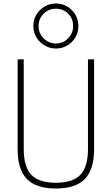

<svg xmlns="http://www.w3.org/2000/svg" viewBox="-20 -1070 640 1100"><path d="M300 10Q187 10 134 -44.5Q81 -99 81 -215V-730H116V-216Q116 -114 159.5 -68.5Q203 -23 300 -23Q397 -23 440.5 -68.5Q484 -114 484 -216V-730H519V-215Q519 -99 466 -44.5Q413 10 300 10ZM300 -792Q265 -792 235.5 -809.5Q206 -827 188.5 -856Q171 -885 171 -921Q171 -957 188.5 -986Q206 -1015 235.5 -1032.5Q265 -1050 300 -1050Q336 -1050 365.5 -1032.5Q395 -1015 412 -986Q429 -957 429 -921Q429 -885 412 -856Q395 -827 366 -809.5Q337 -792 300 -792ZM300 -821Q342 -821 370.5 -850.5Q399 -880 399 -921Q399 -963 370.5 -991.5Q342 -1020 300 -1020Q259 -1020 230 -991.5Q201 -963 201 -921Q201 -880 230 -850.5Q259 -821 300 -821Z"/></svg>

Font: M PLUS Code Latin Expanded ExtraLight
Style: Regular
Weight: 250
Width: 7
Designer: Coji Morishita
Foundry: UNDERFOREST DESIGN
Version: Version 1.002; ttfautohint (v1.8.3)